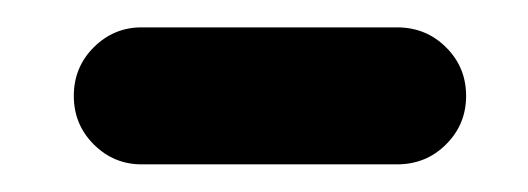

<svg xmlns="http://www.w3.org/2000/svg" viewBox="-20 -566 388 141"><path d="M84 -445.3Q63.5 -445.3 48.8 -460Q34.2 -474.6 34.2 -495.6Q34.2 -516.6 48.8 -531.2Q63.5 -545.9 84 -545.9H271.5Q293 -545.9 307.6 -531.2Q322.3 -516.6 322.3 -495.6Q322.3 -474.6 307.6 -460Q293 -445.3 271.5 -445.3Z"/></svg>

Font: Gen Jyuu Gothic P Bold
Style: Bold
Weight: 700
Designer: [Source Han Sans]
Ryoko NISHIZUKA  (kana & ideographs); Paul D. Hunt (Latin, Greek & Cyrillic); Wenlong ZHANG  (bopomofo
Version: Version 1.002.20150607